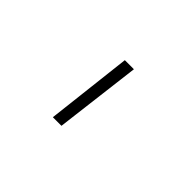

<svg xmlns="http://www.w3.org/2000/svg" viewBox="-62 -310 709 709"><g transform="rotate(45 293.0 44.5)"><path d="M235.4 212.9H280.3L321.8 -124H274.4Z"/></g></svg>

Font: Cascadia Mono PL ExtraLight
Style: Regular
Weight: 200
Monospace: yes
Designer: Aaron Bell
Foundry: Saja Typeworks
Version: Version 2404.023